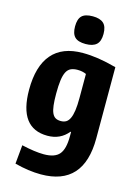

<svg xmlns="http://www.w3.org/2000/svg" viewBox="-144 -854 829 1152"><g transform="rotate(15 270.0 -278.5)"><path d="M228 220Q152 220 65 197L76 80Q159 99 214 99Q282 99 310 66Q338 33 338 -45V-73H334Q286 -14 206 -14Q29 -14 29 -253Q29 -399 93 -474Q157 -549 284 -549Q331 -549 381 -541.5Q431 -534 494 -517V-75Q494 220 228 220ZM261 -120Q280 -120 293.5 -128Q307 -136 316 -155Q325 -174 329.5 -205Q334 -236 334 -282V-432Q310 -443 280 -443Q255 -443 238 -435Q221 -427 211 -407.5Q201 -388 196.5 -355Q192 -322 192 -272Q192 -228 195.5 -199Q199 -170 207 -152.5Q215 -135 228 -127.5Q241 -120 261 -120ZM285 -605Q238 -605 217.5 -625.5Q197 -646 197 -691Q197 -737 217.5 -757Q238 -777 285 -777Q330 -777 352 -757Q374 -737 374 -691Q374 -645 352 -625Q330 -605 285 -605Z"/></g></svg>

Font: Encode Sans Compressed
Style: ExtraBold
Weight: 800
Designer: Pablo Impallari, Andres Torresi
Foundry: Pablo Impallari, Andres Torresi
Version: Version 1.000; ttfautohint (v1.00) -l 8 -r 50 -G 200 -x 14 -